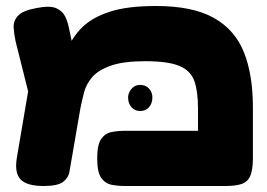

<svg xmlns="http://www.w3.org/2000/svg" viewBox="-20 -611 889 640"><path d="M823 -253V-84Q823 -46 814.5 -25.5Q806 -5 786 2Q766 9 732 9H396Q374 9 352.5 5Q331 1 317.5 -18Q304 -37 304 -83Q304 -129 317.5 -148Q331 -167 352.5 -171Q374 -175 397 -175H640V-250Q640 -306 628 -340.5Q616 -375 578.5 -391Q541 -407 464 -407Q391 -407 349 -392Q307 -377 287 -353.5Q267 -330 260 -302.5Q253 -275 248 -250L219 -82Q215 -60 211.5 -39Q208 -18 190 -4.5Q172 9 126 9Q69 9 48.5 -13Q28 -35 36 -84L82 -355L146 -278Q164 -318 176 -361.5Q188 -405 204.5 -446Q221 -487 253.5 -519.5Q286 -552 344.5 -571.5Q403 -591 500 -591Q622 -591 692.5 -551.5Q763 -512 793 -437Q823 -362 823 -253ZM107 -174 32 -473Q27 -496 25.5 -518.5Q24 -541 40 -558.5Q56 -576 101 -584Q145 -593 166.5 -584Q188 -575 197 -556.5Q206 -538 210 -517L253 -313ZM447 -241Q429 -241 418 -254Q407 -267 407 -286Q407 -301 418 -314.5Q429 -328 447 -328Q466 -328 477 -315.5Q488 -303 488 -286Q488 -267 477 -254Q466 -241 447 -241Z"/></svg>

Font: Fredoka Expanded
Style: Bold
Weight: 700
Width: 7
Designer: Ben Nathan
Foundry: Milena B. Brandão, Ben Nathan
Version: Version 2.001